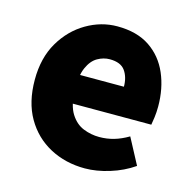

<svg xmlns="http://www.w3.org/2000/svg" viewBox="-83 -593 688 688"><g transform="rotate(15 261.0 -249.0)"><path d="M289 12Q217 12 159 -19Q101 -50 67.5 -108Q34 -166 34 -249Q34 -330 68 -388Q102 -446 156.5 -478Q211 -510 271 -510Q344 -510 391.5 -478Q439 -446 462.5 -391.5Q486 -337 486 -270Q486 -249 483.5 -230Q481 -211 479 -201H159L157 -307H349Q349 -342 332.5 -365.5Q316 -389 275 -389Q252 -389 230 -376.5Q208 -364 194.5 -333.5Q181 -303 182 -249Q184 -193 203 -163Q222 -133 250.5 -121.5Q279 -110 310 -110Q338 -110 364 -117.5Q390 -125 417 -141L468 -45Q429 -18 380.5 -3Q332 12 289 12Z"/></g></svg>

Font: Source Sans 3 ExtraBold
Style: Regular
Weight: 800
Designer: Paul D. Hunt
Foundry: Adobe
Version: Version 3.052;hotconv 1.1.0;makeotfexe 2.6.0